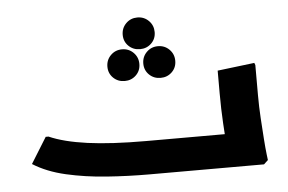

<svg xmlns="http://www.w3.org/2000/svg" viewBox="-44 -620 1024 682"><g transform="rotate(-5 468.0 -279.5)"><path d="M461 0Q387 0 310.5 -5.5Q234 -11 166.5 -26.5Q99 -42 50 -73L107 -165H117Q169 -142 253 -130.5Q337 -119 461 -119H739L734 0ZM745 0 748 -42Q748 -42 745 -74.5Q742 -107 739 -158Q736 -209 736 -265V-346L868 -362L871 -354V-247Q871 -206 873.5 -165Q876 -124 878.5 -89.5Q881 -55 883.5 -34.5Q886 -14 886 -14L871 0ZM650 0V-119H756V0ZM650 0Q639 0 634.5 -17.5Q630 -35 630 -61Q630 -87 634.5 -103Q639 -119 650 -119ZM404 -338Q380 -338 363.5 -354Q347 -370 347 -394Q347 -418 363.5 -434.5Q380 -451 404 -451Q428 -451 444.5 -434.5Q461 -418 461 -394Q461 -370 444.5 -354Q428 -338 404 -338ZM532 -338Q508 -338 491.5 -354Q475 -370 475 -394Q475 -418 491.5 -434.5Q508 -451 532 -451Q556 -451 572.5 -434.5Q589 -418 589 -394Q589 -370 572.5 -354Q556 -338 532 -338ZM468 -446Q444 -446 427.5 -462Q411 -478 411 -502Q411 -526 427.5 -542.5Q444 -559 468 -559Q492 -559 508.5 -542.5Q525 -526 525 -502Q525 -478 508.5 -462Q492 -446 468 -446Z"/></g></svg>

Font: Fustat ExtraBold
Style: Regular
Weight: 800
Designer: Mohamed Gaber, Khaled Hosny, Laura Garcia Mut
Foundry: Kief Type Foundry, Alif Type Foundry, Hard Type Foundry
Version: Version 1.007